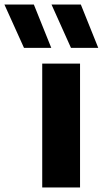

<svg xmlns="http://www.w3.org/2000/svg" viewBox="-122 -828 454 848"><path d="M64.5 0V-547H231.5V0ZM-16 -616.5 -102.5 -808H27.5L104.5 -616.5ZM191.5 -616.5 105.5 -808H235L312 -616.5Z"/></svg>

Font: Encode Sans Semi Expanded
Style: Bold
Weight: 700
Width: 6
Designer: Multiple Designers
Foundry: Impallari Type
Version: Version 2.000